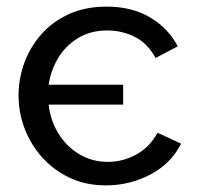

<svg xmlns="http://www.w3.org/2000/svg" viewBox="-20 -551 602 580"><path d="M36 -263Q36 -313 53.5 -361Q71 -409 105 -447.5Q139 -486 188.5 -508.5Q238 -531 302 -531Q379 -531 434 -498Q489 -465 517 -411L450 -376Q425 -421 386.5 -440Q348 -459 304 -459Q253 -459 215 -435.5Q177 -412 155 -374.5Q133 -337 127 -295H352V-235H127Q132 -188 156 -148.5Q180 -109 219 -85.5Q258 -62 306 -62Q350 -62 390.5 -83.5Q431 -105 456 -150L527 -117Q497 -57 434.5 -24Q372 9 300 9Q239 9 190.5 -14Q142 -37 107.5 -75.5Q73 -114 54.5 -162.5Q36 -211 36 -263Z"/></svg>

Font: YasnoRaleway Medium
Style: Regular
Weight: 500
Designer: Matt McInerney, Pablo Impallari, Rodrigo Fuenzalida
Foundry: Matt McInerney, Pablo Impallari, Rodrigo Fuenzalida
Version: Version 4.026